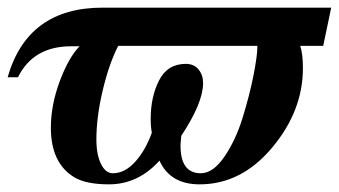

<svg xmlns="http://www.w3.org/2000/svg" viewBox="-22 -469 886 502"><path d="M844 -449 823 -349H763Q770 -328 770 -291Q770 -179 689.5 -83Q609 13 500 13Q423 13 395 -49Q339 13 263 13Q204 13 173 -5Q111 -42 111 -135Q111 -194 134 -256Q157 -318 186 -348H164Q65 -348 25 -267H-2Q50 -449 246 -449ZM651 -349H287Q263 -302 246.5 -232.5Q230 -163 230 -104Q230 -65 242 -40.5Q254 -16 273 -16Q304 -16 331 -45.5Q358 -75 375 -122Q372 -137 372 -158Q372 -216 394 -259Q416 -302 464 -302Q485 -302 497 -287.5Q509 -273 509 -252Q509 -200 452 -114Q450 -94 450 -88Q450 -16 503 -16Q535 -16 564.5 -59Q594 -102 612 -160Q630 -218 640.5 -270.5Q651 -323 651 -349Z"/></svg>

Font: STIX MathJax Main
Style: Bold Italic
Weight: 700
Italic angle: -16.33°
Designer: MicroPress Inc., with final additions and corrections provided by Coen Hoffman, Elsevier (retired)
Version: Version 1.1.1